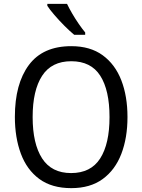

<svg xmlns="http://www.w3.org/2000/svg" viewBox="-20 -964 736 994"><path d="M640 -358Q640 -250 608 -167Q576 -84 511.5 -37Q447 10 349 10Q248 10 183.5 -37.5Q119 -85 88 -168.5Q57 -252 57 -359Q57 -530 129.5 -627.5Q202 -725 349 -725Q447 -725 511.5 -678Q576 -631 608 -548.5Q640 -466 640 -358ZM149 -358Q149 -220 198 -144Q247 -68 348 -68Q450 -68 498.5 -143.5Q547 -219 547 -358Q547 -497 499 -572Q451 -647 349 -647Q247 -647 198 -571.5Q149 -496 149 -358ZM327 -944Q338 -921 354 -893.5Q370 -866 388 -840Q406 -814 421 -796V-784H364Q342 -802 314 -830Q286 -858 261.5 -886.5Q237 -915 225 -934V-944Z"/></svg>

Font: Noto Sans Ethiopic SemCond
Style: Regular
Weight: 400
Width: 4
Designer: Monotype Design Team
Foundry: Monotype Imaging Inc.
Version: Version 2.102; ttfautohint (v1.8.4.7-5d5b)